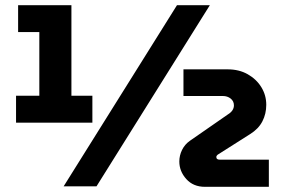

<svg xmlns="http://www.w3.org/2000/svg" viewBox="-20 -720 1102 742"><path d="M42 -246V-350H132V-596H50V-700H256V-350H337V-246ZM226 0 664 -700H791L353 0ZM772 2Q727 2 700 -28Q673 -58 673 -96Q673 -119 683.5 -140.5Q694 -162 714 -176L861 -278Q884 -292 884 -313Q884 -329 871.5 -339Q859 -349 841 -349H689V-452H860Q904 -452 937.5 -433Q971 -414 990 -383Q1009 -352 1009 -315Q1009 -280 994 -251Q979 -222 947 -202L821 -122Q816 -118 816 -113Q816 -103 829 -103H1019V2Z"/></svg>

Font: MuseoModerno ExtraBold
Style: Regular
Weight: 800
Designer: Pablo Cosgaya, Héctor Gatti, Marcela Romero, and the Authors of The MuseoModerno Project.
Foundry: Omnibus-Type Team
Version: Version 1.001